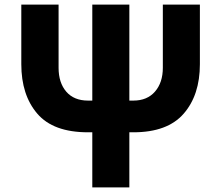

<svg xmlns="http://www.w3.org/2000/svg" viewBox="-20 -820 967 840"><path d="M73.2 -539.1V-799.8H236.3V-523.4Q236.3 -458 270 -418.9Q303.7 -379.9 365.2 -379.9H383.8V-799.8H545.9V-379.9H563.5Q624 -379.9 658.2 -419.4Q692.4 -459 692.4 -523.4V-799.8H854.5V-539.1Q854.5 -404.3 783.7 -322.8Q712.9 -241.2 563.5 -241.2H545.9V0H383.8V-241.2H365.2Q212.9 -241.2 143.1 -322.8Q73.2 -404.3 73.2 -539.1Z"/></svg>

Font: Gothic A1 Black
Style: Regular
Weight: 900
Version: Version 2.50